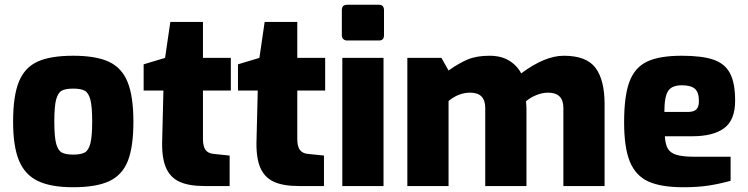

<svg xmlns="http://www.w3.org/2000/svg" viewBox="-20 -781 3141 806"><path d="M35 -270Q35 -379 59.5 -438.5Q84 -498 138 -522.5Q192 -547 287 -547Q382 -547 436.5 -522Q491 -497 515.5 -437Q540 -377 540 -270Q540 -164 516.5 -105Q493 -46 438.5 -20.5Q384 5 287 5Q193 5 138.5 -21.5Q84 -48 59.5 -107.5Q35 -167 35 -270ZM367 -271Q367 -333 359.5 -362Q352 -391 336 -400Q320 -409 287 -409Q254 -409 238.5 -400Q223 -391 215.5 -362.5Q208 -334 208 -271Q208 -208 215.5 -179Q223 -150 239 -141Q255 -132 287 -132Q320 -132 336 -141Q352 -150 359.5 -179.5Q367 -209 367 -271Z M661 -197 666 -401H583V-511L673 -538L695 -689H832V-538H949V-401H832V-198Q832 -166 843 -151.5Q854 -137 876 -135L944 -128V0H839Q772 0 732.5 -18.5Q693 -37 675.5 -80Q658 -123 661 -197Z M1057 -197 1062 -401H979V-511L1069 -538L1091 -689H1228V-538H1345V-401H1228V-198Q1228 -166 1239 -151.5Q1250 -137 1272 -135L1340 -128V0H1235Q1168 0 1128.5 -18.5Q1089 -37 1071.5 -80Q1054 -123 1057 -197Z M1415 -633V-738Q1415 -761 1437 -761H1571Q1592 -761 1592 -738V-633Q1592 -611 1571 -611H1437Q1427 -611 1421 -617Q1415 -623 1415 -633ZM1417 -538H1590V0H1417Z M1690 -538H1833L1863 -485Q1905 -515 1942.5 -531Q1980 -547 2035 -547Q2083 -547 2116.5 -527Q2150 -507 2168 -473Q2267 -547 2347 -547Q2442 -547 2480 -496Q2518 -445 2518 -344V0H2345V-328Q2345 -392 2281 -392Q2257 -392 2232 -382Q2207 -372 2188 -356Q2190 -336 2190 -325V0H2017V-328Q2017 -392 1954 -392Q1905 -392 1863 -357V0H1690Z M2600 -268Q2600 -379 2622.5 -438.5Q2645 -498 2696.5 -522.5Q2748 -547 2842 -547Q2927 -547 2975 -530.5Q3023 -514 3044.5 -473.5Q3066 -433 3066 -358Q3066 -277 3020 -243Q2974 -209 2886 -209H2771Q2773 -175 2783.5 -157Q2794 -139 2820 -131Q2846 -123 2896 -123H3047V-22Q3000 -9 2954.5 -2Q2909 5 2849 5Q2755 5 2702 -19Q2649 -43 2624.5 -101.5Q2600 -160 2600 -268ZM2867 -311Q2892 -311 2903 -321.5Q2914 -332 2914 -357Q2914 -393 2897.5 -408Q2881 -423 2842 -423Q2801 -423 2785 -399.5Q2769 -376 2769 -311Z"/></svg>

Font: Exo ExtraBold
Style: Regular
Weight: 800
Designer: Natanael Gama
Foundry: Natanael Gama
Version: Version 1.500